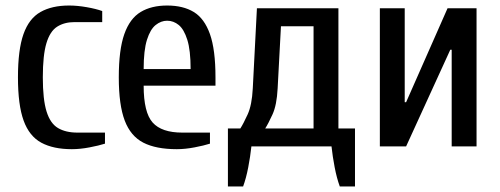

<svg xmlns="http://www.w3.org/2000/svg" viewBox="-20 -530 1810 695"><path d="M240 10Q173 10 129.5 -13.5Q86 -37 65.5 -93.5Q45 -150 45 -250Q45 -350 65 -406.5Q85 -463 126.5 -486.5Q168 -510 230 -510Q260 -510 294 -504Q328 -498 350 -490V-450H250Q213 -450 187 -433.5Q161 -417 148 -373.5Q135 -330 135 -250Q135 -170 148.5 -126.5Q162 -83 190 -66.5Q218 -50 260 -50H360V-10Q338 -3 304 3.5Q270 10 240 10Z M620 10Q545 10 499 -13.5Q453 -37 431.5 -93.5Q410 -150 410 -250Q410 -350 430 -406.5Q450 -463 489 -486.5Q528 -510 585 -510Q643 -510 681.5 -486.5Q720 -463 740 -406.5Q760 -350 760 -250V-220H500Q500 -123 532.5 -86.5Q565 -50 640 -50H740V-10Q718 -3 684 3.5Q650 10 620 10ZM500 -280H670Q670 -348 658 -386Q646 -424 627 -439.5Q608 -455 585 -455Q563 -455 543.5 -439.5Q524 -424 512 -386Q500 -348 500 -280Z M805 145V-65H850Q861 -82 876.5 -116Q892 -150 895 -210L910 -500H1205V-65H1265V145H1210Q1199 115 1191.5 76Q1184 37 1180 0H890Q886 37 878.5 76Q871 115 860 145ZM940 -65H1115V-435H997L985 -210Q982 -150 966.5 -116Q951 -82 940 -65Z M1355 0V-500H1445V-160H1450L1600 -500H1705V0H1615V-350H1610L1450 0Z"/></svg>

Font: Cuprum
Style: Regular
Weight: 400
Designer: Jovanny Lemonad
Foundry: Jovanny Lemonad
Version: Version 3.000